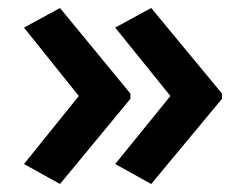

<svg xmlns="http://www.w3.org/2000/svg" viewBox="-20 -510 615 480"><path d="M535 -263 358 -50 268 -100 406 -270 268 -441 358 -490 535 -276ZM306 -263 130 -50 40 -100 177 -270 40 -441 130 -490 306 -276Z"/></svg>

Font: Noto Sans Armenian SemiBold
Style: Regular
Weight: 600
Designer: Monotype Design Team
Foundry: Monotype Imaging Inc.
Version: Version 2.007